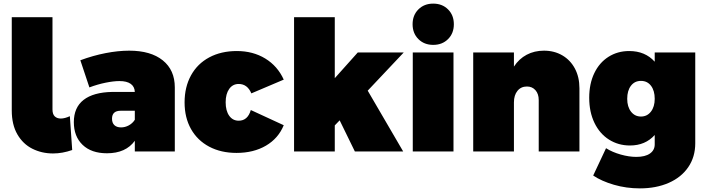

<svg xmlns="http://www.w3.org/2000/svg" viewBox="-20 -837 3914 1061"><path d="M316 -182Q338 -182 366 -195L379 -8Q325 11 273 11Q211 11 159 -15Q107 -41 76 -94.5Q45 -148 45 -227V-742H270V-232Q270 -206 282.5 -194Q295 -182 316 -182Z M946 -354V0H725V-59Q675 10 571 10Q485 10 436.5 -36.5Q388 -83 388 -162Q388 -243 442 -285Q496 -327 600 -329H725Q724 -358 702.5 -373.5Q681 -389 640 -389Q608 -389 563.5 -380Q519 -371 474 -354L424 -504Q494 -530 563.5 -543.5Q633 -557 694 -557Q813 -557 879.5 -503.5Q946 -450 946 -354ZM725 -175V-225H647Q599 -225 599 -181Q599 -158 612 -145.5Q625 -133 649 -133Q671 -133 691.5 -144Q712 -155 725 -175Z M1299 -373Q1266 -373 1246.5 -345.5Q1227 -318 1227 -272Q1227 -225 1246.5 -197.5Q1266 -170 1299 -170Q1349 -170 1366 -229L1548 -145Q1518 -72 1449.5 -32Q1381 8 1287 8Q1201 8 1136 -26.5Q1071 -61 1035.5 -124Q1000 -187 1000 -271Q1000 -356 1035.5 -420.5Q1071 -485 1136.5 -520Q1202 -555 1289 -555Q1378 -555 1446 -513.5Q1514 -472 1548 -397L1369 -321Q1347 -373 1299 -373Z M2211 -547 2012 -336 2208 0H1941L1857 -172L1830 -144V0H1605V-742H1830V-405L1957 -547Z M2261 -547H2486V0H2261ZM2374 -817Q2424 -817 2456 -785Q2488 -753 2488 -703Q2488 -653 2456 -621Q2424 -589 2374 -589Q2324 -589 2292 -621Q2260 -653 2260 -703Q2260 -753 2292 -785Q2324 -817 2374 -817Z M3182 -349V0H2957V-284Q2957 -318 2939 -338.5Q2921 -359 2892 -359Q2859 -359 2839.5 -335Q2820 -311 2820 -271V0H2595V-547H2820V-469Q2848 -512 2890.5 -534.5Q2933 -557 2986 -557Q3043 -557 3087.5 -531Q3132 -505 3157 -458Q3182 -411 3182 -349Z M3822 -547V-45Q3822 30 3783.5 86.5Q3745 143 3675.5 173.5Q3606 204 3516 204Q3441 204 3372.5 184Q3304 164 3258 133L3329 -18Q3364 4 3410 17Q3456 30 3496 30Q3545 30 3571.5 11.5Q3598 -7 3598 -39V-91Q3546 -33 3461 -33Q3397 -33 3345.5 -65.5Q3294 -98 3265 -158Q3236 -218 3236 -297Q3236 -374 3264 -432.5Q3292 -491 3342.5 -523Q3393 -555 3457 -555Q3545 -555 3598 -496V-547ZM3598 -291Q3598 -336 3577.5 -363Q3557 -390 3522 -390Q3487 -390 3466.5 -363Q3446 -336 3446 -291Q3446 -247 3467 -220Q3488 -193 3522 -193Q3556 -193 3577 -220Q3598 -247 3598 -291Z"/></svg>

Font: Argentum Sans Black
Style: Regular
Weight: 900
Designer: Julieta Ulanovsky (Modified by Cristiano Sobral)
Foundry: Julieta Ulanovsky
Version: Version 1.000; ttfautohint (v1.5.65-e2d9)